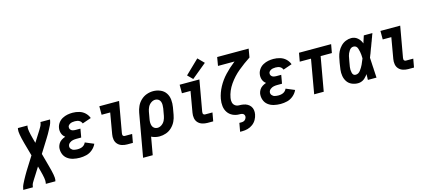

<svg xmlns="http://www.w3.org/2000/svg" viewBox="-117 -1442 5183 2309"><g transform="rotate(-15 2474.5 -288.0)"><path d="M-51 205 -47 187Q-43 161 -30.5 137Q-18 113 -6 89Q4 70 15 51L20 42Q33 19 47 -4L152 -171L106 -335Q69 -471 76 -512L79 -530H198L195 -512Q189 -476 220 -363L236 -304L282 -377Q292 -394 303 -410Q314 -426 323.5 -442.5Q333 -459 343 -476Q353 -493 357 -512L360 -530H479L476 -512Q471 -486 459 -462Q447 -438 434.5 -414.5Q422 -391 409 -367.5Q396 -344 381 -321L277 -155L322 10Q360 146 353 187L349 205H230L233 187Q240 151 209 38L193 -21L147 52Q137 69 126 85Q115 101 105 118L85 151Q75 168 72 187L69 205Z M708 8Q665 8 624.5 -1.5Q584 -11 552.5 -35.5Q521 -60 507.5 -99.5Q494 -139 501 -181Q506 -204 519.5 -225Q533 -246 554.5 -259.5Q576 -273 599 -281L602 -282L600 -284Q573 -304 562 -336.5Q551 -369 557 -404Q562 -436 582.5 -464.5Q603 -493 634 -509.5Q665 -526 697 -532Q729 -538 761 -538Q803 -538 843.5 -526Q884 -514 913.5 -486Q943 -458 957 -420L847 -382Q828 -432 761 -432Q744 -432 726.5 -429Q709 -426 692.5 -414.5Q676 -403 673 -385Q670 -367 680.5 -352.5Q691 -338 708 -333.5Q725 -329 744 -329H804L790 -249L785 -223H725Q704 -223 682.5 -219Q661 -215 641.5 -200.5Q622 -186 618 -165Q614 -143 628 -125.5Q642 -108 663.5 -103Q685 -98 708 -98Q786 -98 811 -155L918 -110Q901 -71 866 -41.5Q831 -12 790 -2Q749 8 708 8Z M1297 0Q1264 0 1233 -10Q1202 -20 1181 -43Q1160 -66 1154.5 -98.5Q1149 -131 1155 -164L1200 -424H1093V-530H1339L1271 -146Q1269 -136 1270.5 -126.5Q1272 -117 1279.5 -111.5Q1287 -106 1297 -106H1388L1369 0Z M1441 205 1520 -241 1536 -331Q1543 -371 1560.5 -409.5Q1578 -448 1610 -478.5Q1642 -509 1682 -523.5Q1722 -538 1763 -538H1764Q1810 -538 1852.5 -520Q1895 -502 1919.5 -465.5Q1944 -429 1948.5 -382Q1953 -335 1945 -289L1929 -199Q1922 -158 1904 -120Q1886 -82 1854 -51Q1822 -20 1781.5 -6Q1741 8 1701 8Q1654 8 1612 -10Q1606 -13 1600 -16L1561 205ZM1702 -98Q1731 -98 1756.5 -116.5Q1782 -135 1795 -162Q1808 -189 1813 -217L1829 -307Q1832 -328 1832 -349.5Q1832 -371 1825 -390Q1818 -409 1801 -420.5Q1784 -432 1763 -432Q1734 -432 1708.5 -413.5Q1683 -395 1670 -368Q1657 -341 1652 -313L1636 -223Q1632 -202 1632.5 -180.5Q1633 -159 1640 -140Q1647 -121 1664 -109.5Q1681 -98 1702 -98Z M2297 0Q2264 0 2233 -10Q2202 -20 2181 -43Q2160 -66 2154.5 -98.5Q2149 -131 2155 -164L2200 -424H2093V-530H2339L2271 -146Q2269 -136 2270.5 -126.5Q2272 -117 2279.5 -111.5Q2287 -106 2297 -106H2388L2369 0ZM2269 -554 2208 -615 2380 -781 2454 -706Z M2649 205 2668 99H2697Q2711 99 2724.5 93.5Q2738 88 2746.5 75.5Q2755 63 2758 50Q2760 34 2753 21.5Q2746 9 2732 4.5Q2718 0 2703 0H2701H2698H2694Q2650 0 2612 -18.5Q2574 -37 2551.5 -71Q2529 -105 2524 -148Q2519 -191 2527 -234Q2527 -235 2527 -236Q2541 -311 2579 -381.5Q2617 -452 2673 -511.5Q2729 -571 2793 -621L2803 -629H2597L2615 -735H3007L2989 -629Q2911 -578 2838.5 -518.5Q2766 -459 2712 -381.5Q2658 -304 2643 -218Q2638 -191 2643.5 -164.5Q2649 -138 2670 -122Q2691 -106 2719 -106Q2747 -106 2773 -101.5Q2799 -97 2821.5 -84.5Q2844 -72 2859 -51.5Q2874 -31 2878 -4.5Q2882 22 2877 49Q2871 82 2853.5 113Q2836 144 2807 165.5Q2778 187 2744.5 196Q2711 205 2678 205Z M3208 8Q3165 8 3124.5 -1.5Q3084 -11 3052.5 -35.5Q3021 -60 3007.5 -99.5Q2994 -139 3001 -181Q3006 -204 3019.5 -225Q3033 -246 3054.5 -259.5Q3076 -273 3099 -281L3102 -282L3100 -284Q3073 -304 3062 -336.5Q3051 -369 3057 -404Q3062 -436 3082.5 -464.5Q3103 -493 3134 -509.5Q3165 -526 3197 -532Q3229 -538 3261 -538Q3303 -538 3343.5 -526Q3384 -514 3413.5 -486Q3443 -458 3457 -420L3347 -382Q3328 -432 3261 -432Q3244 -432 3226.5 -429Q3209 -426 3192.5 -414.5Q3176 -403 3173 -385Q3170 -367 3180.5 -352.5Q3191 -338 3208 -333.5Q3225 -329 3244 -329H3304L3290 -249L3285 -223H3225Q3204 -223 3182.5 -219Q3161 -215 3141.5 -200.5Q3122 -186 3118 -165Q3114 -143 3128 -125.5Q3142 -108 3163.5 -103Q3185 -98 3208 -98Q3286 -98 3311 -155L3418 -110Q3401 -71 3366 -41.5Q3331 -12 3290 -2Q3249 8 3208 8Z M3626 0 3700 -424H3560L3579 -530H3979L3960 -424H3820L3745 0Z M4170 8Q4130 8 4094 -8Q4058 -24 4037 -55.5Q4016 -87 4009.5 -126Q4003 -165 4008 -205.5Q4013 -246 4020 -287Q4026 -321 4033.5 -355.5Q4041 -390 4057.5 -423Q4074 -456 4100.5 -483Q4127 -510 4161 -524Q4195 -538 4230 -538Q4275 -538 4308.5 -509Q4342 -480 4356 -438L4357 -441L4360 -449L4364 -463Q4375 -496 4386 -530H4493L4491 -525L4486 -511L4482 -502L4479 -493L4476 -483L4472 -474Q4464 -453 4457 -432L4453 -423L4448 -409L4446 -404L4443 -395L4441 -390L4436 -376L4434 -371L4430 -362Q4421 -336 4411 -310L4406 -296L4402 -287Q4395 -269 4388 -251Q4390 -215 4392 -178Q4393 -158 4394 -139L4395 -129V-124L4396 -114V-104L4397 -89Q4399 -45 4402 0H4295V-10V-20L4296 -29V-39V-49V-59L4297 -69V-72Q4289 -61 4280 -50Q4234 8 4170 8ZM4170 -98Q4205 -98 4229.5 -131Q4254 -164 4269 -196Q4284 -228 4297 -262L4299 -268Q4299 -290 4297 -312Q4294 -349 4281.5 -390.5Q4269 -432 4230 -432Q4198 -432 4177 -400Q4156 -368 4149 -337Q4142 -306 4137 -274Q4131 -240 4125.5 -206.5Q4120 -173 4128.5 -135.5Q4137 -98 4170 -98Z M4797 0Q4764 0 4733 -10Q4702 -20 4681 -43Q4660 -66 4654.5 -98.5Q4649 -131 4655 -164L4700 -424H4593V-530H4839L4771 -146Q4769 -136 4770.5 -126.5Q4772 -117 4779.5 -111.5Q4787 -106 4797 -106H4888L4869 0Z"/></g></svg>

Font: Iosevka SS08
Style: Bold Italic
Weight: 700
Italic angle: -10°
Monospace: yes
Designer: Belleve Invis
Foundry: Belleve Invis
Version: 2.1.0; ttfautohint (v1.8.2)